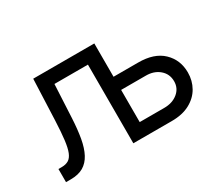

<svg xmlns="http://www.w3.org/2000/svg" viewBox="-102 -767 1127 989"><g transform="rotate(-30 461.5 -273.0)"><path d="M45.9 0V-78.1H65.4Q89.8 -78.1 106.2 -87.9Q122.6 -97.7 132.6 -122.3Q142.6 -147 147.9 -190.9Q153.3 -234.9 156.2 -303.7L166 -545.9H446.3V-467.8H247.1L237.3 -272.5Q233.9 -205.6 224.9 -154.5Q215.8 -103.5 197.5 -69.1Q179.2 -34.7 149.4 -17.3Q119.6 0 74.2 0ZM518.6 -347.7H674.8Q770.5 -348.1 821.3 -299.3Q872.1 -250.5 872.1 -175.8Q872.1 -127 849.4 -87.2Q826.7 -47.4 782.7 -23.7Q738.8 0 674.8 0H446.3V-545.9H529.3V-78.1H674.8Q724.1 -78.1 756.1 -104.2Q788.1 -130.4 788.1 -171.9Q788.1 -215.3 756.1 -242.7Q724.1 -270 674.8 -269.5H518.6Z"/></g></svg>

Font: Inter V
Style: 
Weight: 400
Designer: Rasmus Andersson
Foundry: rsms
Version: Version 4.000;git-a3f224843